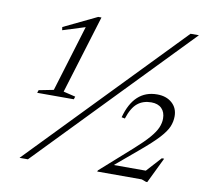

<svg xmlns="http://www.w3.org/2000/svg" viewBox="-76 -756 909 847"><g transform="rotate(10 378.0 -332.0)"><path d="M63 0 711 -670H748.5L100.5 0ZM692 -107 636.5 7.5H631L610.5 0H411L413 -5.5L553 -130Q594 -166.5 616.5 -192.8Q639 -219 647.8 -239.8Q656.5 -260.5 656.5 -280Q656.5 -309 640 -325.5Q623.5 -342 593.5 -342Q556.5 -342 531.5 -321.5Q506.5 -301 490.5 -251.5L475.5 -254.5Q509.5 -381 613 -381Q654 -381 679.5 -358.5Q705 -336 705 -299Q705 -275 695.5 -252.2Q686 -229.5 658.5 -199.5Q631 -169.5 576.5 -124L478 -41H621.5L681.5 -107ZM160 -321.5 250.5 -618.5 150.5 -587 148.5 -601 297 -672.5H311.5L204 -321.5L258 -308.5L254 -296H90L94 -308.5Z"/></g></svg>

Font: Newsreader 16pt Light
Style: Italic
Weight: 300
Italic angle: -17°
Designer: Hugues Gentile
Foundry: Production Type
Version: Version 1.003; ttfautohint (v1.8.3)